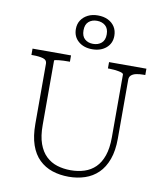

<svg xmlns="http://www.w3.org/2000/svg" viewBox="-103 -1062 1005 1164"><g transform="rotate(10 399.0 -480.0)"><path d="M190 -264Q190 -196 206.5 -150Q223 -104 252.5 -76Q282 -48 320.5 -36Q359 -24 404 -24Q449 -24 488 -36.5Q527 -49 555.5 -77Q584 -105 600 -151Q616 -197 616 -264V-650Q616 -656 608 -659.5Q600 -663 587 -665.5Q574 -668 558.5 -669.5Q543 -671 529 -671H520V-710H750V-671H739Q715 -671 695.5 -667Q676 -663 664.5 -653Q653 -643 653 -626V-263Q653 -188 633.5 -134.5Q614 -81 579.5 -47.5Q545 -14 498.5 1.5Q452 17 399 17Q344 17 297.5 1.5Q251 -14 216.5 -47.5Q182 -81 163.5 -134.5Q145 -188 145 -264V-635Q145 -657 121 -664Q97 -671 60 -671H49V-710H286V-671H277Q263 -671 247.5 -670.5Q232 -670 219 -668.5Q206 -667 198 -665.5Q190 -664 190 -661ZM334 -873Q334 -837 354 -819.5Q374 -802 405 -802Q436 -802 456.5 -819.5Q477 -837 477 -873Q477 -909 456.5 -926.5Q436 -944 405 -944Q374 -944 354 -926.5Q334 -909 334 -873ZM524 -872Q524 -826 491 -797.5Q458 -769 405 -769Q353 -769 320 -797.5Q287 -826 287 -873Q287 -904 302 -927Q317 -950 343.5 -963.5Q370 -977 405 -977Q441 -977 467.5 -964Q494 -951 509 -927.5Q524 -904 524 -872Z"/></g></svg>

Font: Roboto Serif 20pt Thin
Style: Regular
Weight: 250
Version: Version 1.008